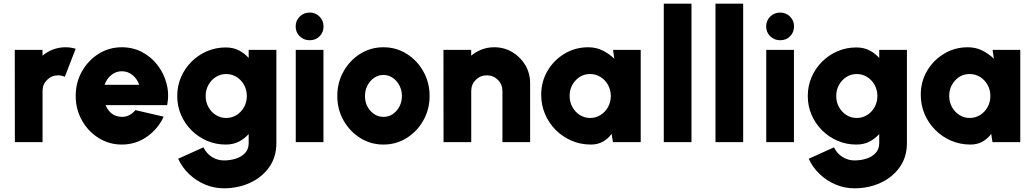

<svg xmlns="http://www.w3.org/2000/svg" viewBox="-20 -770 5606 1040"><path d="M60.5 0 60 -500H210L210.5 -468.5Q235.5 -490 267.5 -502Q299.5 -514 335 -514Q362 -514 390 -506L331 -354Q313.5 -362 295 -362Q260 -362 235.2 -337.5Q210.5 -313 210.5 -277.5V0Z M640 13Q571 13 514.2 -22.5Q457.5 -58 423.8 -118Q390 -178 390 -250.5Q390 -323.5 423.8 -383.2Q457.5 -443 514.2 -478.5Q571 -514 640 -514Q700 -514 749.8 -487.8Q799.5 -461.5 833.8 -416.8Q868 -372 882.5 -316Q897 -260 885.5 -200.5H552Q562.5 -174 583.8 -156Q605 -138 640 -137Q662 -136.5 680.8 -146.5Q699.5 -156.5 713.5 -173.5L866.5 -138Q836 -71.5 775.5 -29.2Q715 13 640 13ZM546.5 -310.5H734Q723 -343 697.8 -363.5Q672.5 -384 640 -384Q608 -384 582.8 -363.5Q557.5 -343 546.5 -310.5Z M1327 -500H1477V5Q1477 81 1437.8 136Q1398.5 191 1333.8 220.5Q1269 250 1193 250Q1140 250 1091.5 229.8Q1043 209.5 1005 173.5Q967 137.5 945 90L1082 28Q1098 61.5 1128 80.2Q1158 99 1193 99Q1227.5 99 1258.2 89Q1289 79 1308 58.2Q1327 37.5 1327 5V-44Q1304.5 -18.5 1273.8 -2.8Q1243 13 1203 13Q1148.5 13 1101 -7.5Q1053.5 -28 1017.2 -64.2Q981 -100.5 960.5 -148Q940 -195.5 940 -250Q940 -304.5 960.5 -352Q981 -399.5 1017.2 -435.8Q1053.5 -472 1101 -492.5Q1148.5 -513 1203 -513Q1243 -513 1273.8 -497.2Q1304.5 -481.5 1327 -456ZM1205 -131Q1236 -131 1261.5 -147Q1287 -163 1302 -190Q1317 -217 1317 -250Q1317 -283 1302 -310Q1287 -337 1261.5 -353Q1236 -369 1205 -369Q1174.5 -369 1149.2 -353Q1124 -337 1109 -310Q1094 -283 1094 -250Q1094 -217 1109 -190Q1124 -163 1149.2 -147Q1174.5 -131 1205 -131Z M1582 -500H1732V0H1582ZM1657.5 -552Q1625.5 -552 1603.5 -573.5Q1581.5 -595 1581.5 -627Q1581.5 -658.5 1603.5 -680.2Q1625.5 -702 1657.5 -702Q1689 -702 1710.8 -680.2Q1732.5 -658.5 1732.5 -627Q1732.5 -595 1711.2 -573.5Q1690 -552 1657.5 -552Z M2057 13Q1988 13 1931.2 -22.5Q1874.5 -58 1840.8 -117.8Q1807 -177.5 1807 -250Q1807 -323 1840.8 -383Q1874.5 -443 1931.2 -478.5Q1988 -514 2057 -514Q2126 -514 2182.8 -478.5Q2239.5 -443 2273.2 -383Q2307 -323 2307 -250Q2307 -177.5 2273.2 -117.8Q2239.5 -58 2182.8 -22.5Q2126 13 2057 13ZM2057 -137Q2100 -137 2128.5 -170.8Q2157 -204.5 2157 -250Q2157 -281.5 2143.2 -307.5Q2129.5 -333.5 2106.8 -348.8Q2084 -364 2057 -364Q2029 -364 2006.2 -348.2Q1983.5 -332.5 1970.2 -306.5Q1957 -280.5 1957 -250Q1957 -202 1986.8 -169.5Q2016.5 -137 2057 -137Z M2851.5 -319.5V0H2701.5V-277.5Q2701.5 -313 2676.8 -337.5Q2652 -362 2617 -362Q2582 -362 2557.2 -337.5Q2532.5 -313 2532.5 -277.5V0H2382.5L2382 -500H2532L2532.5 -468.5Q2557.5 -490 2589.5 -502Q2621.5 -514 2657 -514Q2711 -514 2755 -487.8Q2799 -461.5 2825.2 -417.5Q2851.5 -373.5 2851.5 -319.5Z M3300.5 -500H3450.5V0H3300L3293 -45Q3274.5 -19 3246.2 -3Q3218 13 3180.5 13Q3124.5 13 3075.8 -8Q3027 -29 2990 -66.2Q2953 -103.5 2932.2 -152.2Q2911.5 -201 2911.5 -257Q2911.5 -328 2945.8 -386.2Q2980 -444.5 3038 -479.2Q3096 -514 3166.5 -514Q3209.5 -514 3244.8 -496.2Q3280 -478.5 3307.5 -452ZM3176.5 -131Q3207.5 -131 3233 -147Q3258.5 -163 3273.5 -190Q3288.5 -217 3288.5 -250Q3288.5 -283 3273.5 -310Q3258.5 -337 3233 -353Q3207.5 -369 3176.5 -369Q3129.5 -369 3097.5 -334.2Q3065.5 -299.5 3065.5 -250Q3065.5 -217 3080.5 -190Q3095.5 -163 3120.8 -147Q3146 -131 3176.5 -131Z M3575.5 0V-750H3725.5V0Z M3855.5 0V-750H4005.5V0Z M4130.5 -500H4280.5V0H4130.5ZM4206 -552Q4174 -552 4152 -573.5Q4130 -595 4130 -627Q4130 -658.5 4152 -680.2Q4174 -702 4206 -702Q4237.5 -702 4259.2 -680.2Q4281 -658.5 4281 -627Q4281 -595 4259.8 -573.5Q4238.5 -552 4206 -552Z M4742.5 -500H4892.5V5Q4892.5 81 4853.2 136Q4814 191 4749.2 220.5Q4684.5 250 4608.5 250Q4555.5 250 4507 229.8Q4458.5 209.5 4420.5 173.5Q4382.5 137.5 4360.5 90L4497.5 28Q4513.5 61.5 4543.5 80.2Q4573.5 99 4608.5 99Q4643 99 4673.8 89Q4704.5 79 4723.5 58.2Q4742.5 37.5 4742.5 5V-44Q4720 -18.5 4689.2 -2.8Q4658.5 13 4618.5 13Q4564 13 4516.5 -7.5Q4469 -28 4432.8 -64.2Q4396.5 -100.5 4376 -148Q4355.5 -195.5 4355.5 -250Q4355.5 -304.5 4376 -352Q4396.5 -399.5 4432.8 -435.8Q4469 -472 4516.5 -492.5Q4564 -513 4618.5 -513Q4658.5 -513 4689.2 -497.2Q4720 -481.5 4742.5 -456ZM4620.5 -131Q4651.5 -131 4677 -147Q4702.5 -163 4717.5 -190Q4732.5 -217 4732.5 -250Q4732.5 -283 4717.5 -310Q4702.5 -337 4677 -353Q4651.5 -369 4620.5 -369Q4590 -369 4564.8 -353Q4539.5 -337 4524.5 -310Q4509.5 -283 4509.5 -250Q4509.5 -217 4524.5 -190Q4539.5 -163 4564.8 -147Q4590 -131 4620.5 -131Z M5356.5 -500H5506.5V0H5356L5349 -45Q5330.5 -19 5302.2 -3Q5274 13 5236.5 13Q5180.5 13 5131.8 -8Q5083 -29 5046 -66.2Q5009 -103.5 4988.2 -152.2Q4967.5 -201 4967.5 -257Q4967.5 -328 5001.8 -386.2Q5036 -444.5 5094 -479.2Q5152 -514 5222.5 -514Q5265.5 -514 5300.8 -496.2Q5336 -478.5 5363.5 -452ZM5232.5 -131Q5263.5 -131 5289 -147Q5314.5 -163 5329.5 -190Q5344.5 -217 5344.5 -250Q5344.5 -283 5329.5 -310Q5314.5 -337 5289 -353Q5263.5 -369 5232.5 -369Q5185.5 -369 5153.5 -334.2Q5121.5 -299.5 5121.5 -250Q5121.5 -217 5136.5 -190Q5151.5 -163 5176.8 -147Q5202 -131 5232.5 -131Z"/></svg>

Font: Urbanist Black
Style: Regular
Weight: 900
Designer: Corey Hu
Foundry: Corey Hu
Version: Version 1.330; ttfautohint (v1.8.4.7-5d5b)